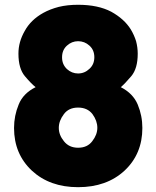

<svg xmlns="http://www.w3.org/2000/svg" viewBox="-20 -774 658 808"><path d="M57.6 -547.9Q57.6 -485.4 85 -453.1Q112.3 -420.9 129.9 -407.2Q77.1 -380.9 58.6 -334Q39.1 -287.1 39.1 -235.4Q39.1 -126 114.3 -55.7Q189.5 13.7 308.6 13.7Q428.7 13.7 503.9 -55.7Q579.1 -126 579.1 -235.4Q579.1 -287.1 559.6 -334Q540 -380.9 488.3 -407.2Q504.9 -420.9 532.2 -453.1Q559.6 -485.4 559.6 -547.9Q559.6 -574.2 552.7 -600.6Q544.9 -626 530.3 -650.4Q502.9 -694.3 448.2 -724.6Q392.6 -753.9 308.6 -753.9Q263.7 -753.9 227.5 -745.1Q190.4 -735.4 162.1 -719.7Q109.4 -690.4 84 -643.6Q57.6 -597.7 57.6 -548.8Q57.6 -548.8 57.6 -547.9ZM241.2 -533.2Q241.2 -563.5 261.7 -582Q282.2 -600.6 308.6 -600.6Q335.9 -600.6 356.4 -582Q377 -563.5 377 -533.2Q377 -502.9 356.4 -484.4Q335.9 -464.8 308.6 -464.8Q282.2 -464.8 261.7 -483.4Q241.2 -502.9 241.2 -532.2Q241.2 -532.2 241.2 -533.2ZM227.5 -236.3Q227.5 -265.6 249 -293.9Q269.5 -321.3 308.6 -321.3Q347.7 -321.3 369.1 -293.9Q389.6 -265.6 389.6 -236.3Q389.6 -207 368.2 -179.7Q347.7 -152.3 308.6 -152.3Q270.5 -152.3 249 -179.7Q227.5 -206.1 227.5 -235.4Q227.5 -235.4 227.5 -236.3Z"/></svg>

Font: Avakin
Style: Bold
Weight: 700
Designer: Herb Lubalin, Tom Carnase, Ed Benguiat, Adobe Type Staff
Version: Version 1.0